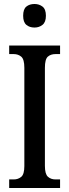

<svg xmlns="http://www.w3.org/2000/svg" viewBox="-20 -942 346 962"><path d="M26 0V-43H49Q71 -43 86.5 -56Q102 -69 102 -110V-602Q102 -645 86.5 -658Q71 -671 49 -671H26V-714H281V-671H258Q234 -671 219.5 -658Q205 -645 205 -602V-111Q205 -70 220 -56.5Q235 -43 258 -43H281V0ZM153 -804Q128 -804 112 -817.5Q96 -831 96 -863Q96 -896 112 -909Q128 -922 153 -922Q176 -922 193 -909Q210 -896 210 -863Q210 -831 193 -817.5Q176 -804 153 -804Z"/></svg>

Font: Noto Serif Thai ExtraCondensed Medium
Style: Regular
Weight: 500
Width: 2
Designer: Monotype Design Team
Foundry: Monotype Imaging Inc.
Version: Version 2.002; ttfautohint (v1.8.4.7-5d5b)